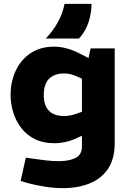

<svg xmlns="http://www.w3.org/2000/svg" viewBox="-20 -767 670 996"><path d="M306 209Q264 209 217 202Q170 195 125 183L87 172L114 51L151 56Q184 61 218.5 65Q253 69 283 69Q339 69 372 52.5Q405 36 405 -8V-63L381 -52Q353 -38 322 -31Q291 -24 262 -24Q204 -24 161.5 -45Q119 -66 91 -102Q63 -138 49 -183Q35 -228 35 -274Q35 -343 61.5 -400Q88 -457 138.5 -491Q189 -525 262 -525Q295 -525 331 -514.5Q367 -504 398 -487L439 -466L450 -516H575V-24Q575 57 540.5 108.5Q506 160 445 184.5Q384 209 306 209ZM207 -275Q207 -236 220 -211.5Q233 -187 257 -176Q281 -165 314 -165Q329 -165 346 -168.5Q363 -172 379 -178L405 -187V-359L380 -370Q363 -378 346 -382Q329 -386 313 -386Q278 -386 254 -373Q230 -360 218.5 -335.5Q207 -311 207 -275ZM217 -567Q255 -606 280 -651.5Q305 -697 315 -747H455Q454 -696 439 -650.5Q424 -605 390 -567Z"/></svg>

Font: REM
Style: Bold
Weight: 700
Designer: Octavio Pardo
Foundry: Ashler Design
Version: Version 1.005;gftools[0.9.28]